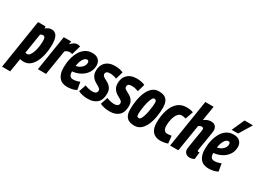

<svg xmlns="http://www.w3.org/2000/svg" viewBox="-99 -1573 3411 2568"><g transform="rotate(30 1606.5 -289.0)"><path d="M-43 210 76 -547H192L194 -516Q210 -530 232 -542Q254 -554 286 -554Q391 -554 391 -378Q391 -303 377 -234Q363 -165 336 -110Q309 -55 269 -23Q229 9 175 9Q156 9 141.5 7Q127 5 116 2L83 210ZM161 -103Q184 -103 202 -126Q220 -149 233 -186.5Q246 -224 253 -269.5Q260 -315 260 -360Q260 -398 250.5 -413.5Q241 -429 223 -429Q213 -429 202 -425.5Q191 -422 183 -416L134 -108Q146 -103 161 -103Z M590 -544 582 -497Q611 -527 634.5 -540.5Q658 -554 680 -554Q692 -554 703 -552Q714 -550 726 -545L685 -405Q674 -408 663 -409.5Q652 -411 644 -411Q628 -411 612 -405Q596 -399 577 -384L515 0H389L475 -544Z M985 -22Q953 -5 916 2.5Q879 10 845 10Q762 10 718.5 -42Q675 -94 675 -190Q675 -264 690.5 -329.5Q706 -395 736 -445.5Q766 -496 810.5 -524.5Q855 -553 915 -553Q979 -553 1012 -520Q1045 -487 1045 -434Q1045 -357 996.5 -299.5Q948 -242 869 -217Q833 -206 799 -203Q800 -152 816.5 -134Q833 -116 864 -116Q885 -116 910.5 -121Q936 -126 965 -139ZM896 -441Q865 -441 840 -401Q815 -361 804 -291Q825 -294 842 -301Q880 -317 902.5 -345.5Q925 -374 925 -407Q925 -441 896 -441Z M1014 -21 1051 -132Q1074 -121 1106.5 -113.5Q1139 -106 1167 -106Q1203 -106 1220 -120Q1237 -134 1237 -155Q1237 -177 1220 -190.5Q1203 -204 1178.5 -217Q1154 -230 1129.5 -248Q1105 -266 1088 -296Q1071 -326 1071 -374Q1071 -423 1091.5 -464Q1112 -505 1155 -529.5Q1198 -554 1264 -554Q1303 -554 1336.5 -547Q1370 -540 1391 -529L1358 -414Q1335 -423 1308 -429Q1281 -435 1256 -435Q1190 -435 1190 -390Q1190 -369 1207 -355.5Q1224 -342 1248.5 -330Q1273 -318 1297.5 -300.5Q1322 -283 1338.5 -254Q1355 -225 1355 -177Q1355 -82 1303.5 -36Q1252 10 1165 10Q1115 10 1079.5 1.5Q1044 -7 1014 -21Z M1350 -21 1387 -132Q1410 -121 1442.5 -113.5Q1475 -106 1503 -106Q1539 -106 1556 -120Q1573 -134 1573 -155Q1573 -177 1556 -190.5Q1539 -204 1514.5 -217Q1490 -230 1465.5 -248Q1441 -266 1424 -296Q1407 -326 1407 -374Q1407 -423 1427.5 -464Q1448 -505 1491 -529.5Q1534 -554 1600 -554Q1639 -554 1672.5 -547Q1706 -540 1727 -529L1694 -414Q1671 -423 1644 -429Q1617 -435 1592 -435Q1526 -435 1526 -390Q1526 -369 1543 -355.5Q1560 -342 1584.5 -330Q1609 -318 1633.5 -300.5Q1658 -283 1674.5 -254Q1691 -225 1691 -177Q1691 -82 1639.5 -36Q1588 10 1501 10Q1451 10 1415.5 1.5Q1380 -7 1350 -21Z M1882 10Q1801 10 1763.5 -30Q1726 -70 1726 -153Q1726 -222 1737.5 -293Q1749 -364 1774.5 -423Q1800 -482 1841 -518Q1882 -554 1941 -554Q2022 -554 2059 -514.5Q2096 -475 2096 -391Q2096 -321 2084.5 -250.5Q2073 -180 2047.5 -121Q2022 -62 1981 -26Q1940 10 1882 10ZM1886 -107Q1902 -107 1915.5 -130Q1929 -153 1939.5 -188.5Q1950 -224 1957 -263.5Q1964 -303 1967.5 -338Q1971 -373 1971 -392Q1971 -419 1961.5 -428.5Q1952 -438 1936 -438Q1920 -438 1906.5 -415Q1893 -392 1882.5 -356Q1872 -320 1865 -280.5Q1858 -241 1854.5 -207Q1851 -173 1851 -154Q1851 -126 1860.5 -116.5Q1870 -107 1886 -107Z M2282 10Q2204 10 2162.5 -38Q2121 -86 2121 -172Q2121 -283 2148.5 -369Q2176 -455 2230.5 -504.5Q2285 -554 2368 -554Q2428 -554 2472 -538L2430 -416Q2412 -422 2397 -424.5Q2382 -427 2365 -427Q2331 -427 2306 -395Q2281 -363 2267.5 -312.5Q2254 -262 2254 -205Q2254 -165 2270 -141Q2286 -117 2318 -117Q2350 -117 2383 -124L2396 -10Q2373 -1 2341.5 4.5Q2310 10 2282 10Z M2786 -131Q2786 -115 2803 -115Q2811 -115 2818 -118L2806 -9Q2774 10 2736 10Q2697 10 2674 -13Q2651 -36 2651 -70Q2651 -81 2656 -116Q2661 -151 2668.5 -196.5Q2676 -242 2683.5 -287Q2691 -332 2696 -364Q2701 -396 2701 -402Q2701 -414 2695 -422.5Q2689 -431 2673 -431Q2651 -431 2625 -414L2558 0H2431L2548 -740H2676L2640 -515Q2670 -536 2695 -545Q2720 -554 2748 -554Q2793 -554 2815 -529Q2837 -504 2837 -462Q2837 -454 2833 -428.5Q2829 -403 2823.5 -367Q2818 -331 2811.5 -292Q2805 -253 2799 -218Q2793 -183 2789.5 -159Q2786 -135 2786 -131Z M3167 -22Q3135 -5 3098 2.5Q3061 10 3027 10Q2944 10 2900.5 -42Q2857 -94 2857 -190Q2857 -264 2872.5 -329.5Q2888 -395 2918 -445.5Q2948 -496 2992.5 -524.5Q3037 -553 3097 -553Q3161 -553 3194 -520Q3227 -487 3227 -434Q3227 -357 3178.5 -299.5Q3130 -242 3051 -217Q3015 -206 2981 -203Q2982 -152 2998.5 -134Q3015 -116 3046 -116Q3067 -116 3092.5 -121Q3118 -126 3147 -139ZM3078 -441Q3047 -441 3022 -401Q2997 -361 2986 -291Q3007 -294 3024 -301Q3062 -317 3084.5 -345.5Q3107 -374 3107 -407Q3107 -441 3078 -441ZM3039 -594 3126 -788H3256L3138 -594Z"/></g></svg>

Font: Georama Condensed
Style: Bold Italic
Weight: 700
Width: 3
Italic angle: -9°
Designer: Jean-Baptiste Levee
Foundry: Production Type
Version: Version 1.000